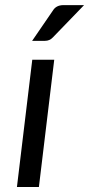

<svg xmlns="http://www.w3.org/2000/svg" viewBox="-20 -744 354 764"><path d="M195.8 -506.3 134.8 0H47.4L108.4 -506.3ZM159.2 -581.5H107.9L190.9 -702.6Q203.1 -722.7 230.5 -723.6H314.5L190.4 -595.2Q177.7 -581.5 159.2 -581.5Z"/></svg>

Font: Lato-Italic
Style: Italic
Weight: 400
Italic angle: -7°
Designer: Lukasz Dziedzic
Foundry: tyPoland Lukasz Dziedzic
Version: Version 1.104; Western+Polish opensource